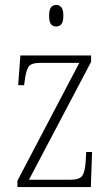

<svg xmlns="http://www.w3.org/2000/svg" viewBox="-20 -762 456 782"><path d="M51 0V-26L303 -506H145Q107 -506 96.5 -490.5Q86 -475 81 -435L78 -415H54L63 -536H351V-510L98 -30H267Q304 -30 315 -46Q326 -62 329 -103L331 -143H355L350 0ZM209 -654Q196 -654 188 -663Q180 -672 180 -698Q180 -723 188 -732.5Q196 -742 209 -742Q221 -742 229.5 -732.5Q238 -723 238 -698Q238 -672 229.5 -663Q221 -654 209 -654Z"/></svg>

Font: Noto Serif Condensed ExtraLight
Style: Regular
Weight: 200
Width: 3
Designer: Monotype Design Team
Foundry: Monotype Imaging Inc.
Version: Version 2.013; ttfautohint (v1.8.4.7-5d5b)